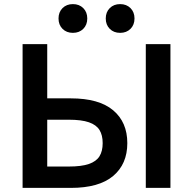

<svg xmlns="http://www.w3.org/2000/svg" viewBox="-20 -915 940 935"><path d="M90 -700H210V-436H325Q462 -436 531 -378Q600 -320 600 -218Q600 -116 531 -58Q462 0 325 0H90ZM480 -218Q480 -257 464.5 -282Q449 -307 413 -319.5Q377 -332 315 -332H210V-104H315Q377 -104 413 -116.5Q449 -129 464.5 -154Q480 -179 480 -218ZM690 -700H810V0H690ZM265 -825Q265 -856 284.5 -875.5Q304 -895 335 -895Q366 -895 385.5 -875.5Q405 -856 405 -825Q405 -794 385.5 -774.5Q366 -755 335 -755Q304 -755 284.5 -774.5Q265 -794 265 -825ZM495 -825Q495 -856 514.5 -875.5Q534 -895 565 -895Q596 -895 615.5 -875.5Q635 -856 635 -825Q635 -794 615.5 -774.5Q596 -755 565 -755Q534 -755 514.5 -774.5Q495 -794 495 -825Z"/></svg>

Font: .
Style: 
Weight: 500
Designer: A.Korolkova, Vitaly Kuzmin
Foundry: ParaType Ltd
Version: Version 1.000; Glyphs 3.2, build 3192.0